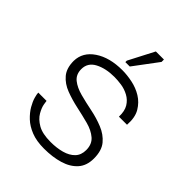

<svg xmlns="http://www.w3.org/2000/svg" viewBox="-171 -644 739 739"><g transform="rotate(45 198.0 -274.5)"><path d="M200 10Q159 10 130 -1.5Q101 -13 82 -31Q63 -49 52 -68Q41 -87 36.5 -103Q32 -119 32 -127H77Q77 -126 79.5 -110.5Q82 -95 93.5 -75Q105 -55 130 -40.5Q155 -26 200 -26Q233 -26 260 -33.5Q287 -41 303 -57.5Q319 -74 319 -101Q319 -133 298.5 -150.5Q278 -168 246 -176.5Q214 -185 179 -192.5Q144 -200 112.5 -212Q81 -224 61.5 -247Q42 -270 42 -310Q43 -358 87 -387.5Q131 -417 200 -417Q226 -417 255 -411Q284 -405 308.5 -390Q333 -375 348.5 -349Q364 -323 361 -281H317Q318 -312 306.5 -331Q295 -350 275.5 -360.5Q256 -371 235 -374Q214 -377 197 -377Q150 -377 117.5 -360Q85 -343 85 -308Q85 -279 105 -263Q125 -247 157 -238.5Q189 -230 224 -223Q259 -216 291 -203Q323 -190 343 -166Q363 -142 363 -99Q363 -60 341.5 -36Q320 -12 283 -1Q246 10 200 10ZM210 -447H186V-455L240 -559H284V-546Z"/></g></svg>

Font: Darker Grotesque
Style: Regular
Weight: 400
Designer: Gabriel Lam
Foundry: TypeRant
Version: Version 1.000;gftools[0.9.28]